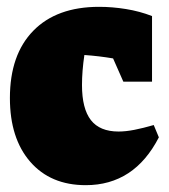

<svg xmlns="http://www.w3.org/2000/svg" viewBox="-20 -528 496 562"><path d="M231 14Q128 14 68.5 -54.5Q9 -123 9 -241Q9 -368 77.5 -438Q146 -508 270 -508Q309 -508 349 -501.5Q389 -495 425 -481V-289H341L311 -357Q270 -364 227 -367Q220 -320 220 -279Q220 -210 246 -176.5Q272 -143 327 -143Q348 -143 373.5 -148Q399 -153 430 -162L445 -126Q373 14 231 14Z"/></svg>

Font: Piazzolla Black
Style: Regular
Weight: 900
Designer: Juan Pablo del Peral
Foundry: Huerta Tipografica
Version: Version 1.330